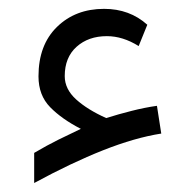

<svg xmlns="http://www.w3.org/2000/svg" viewBox="-20 -378 445 436"><path d="M163.6 -85.4Q120.6 -107.4 94 -134.5Q67.4 -161.6 67.4 -204.6Q67.4 -275.9 109.4 -316.9Q151.4 -357.9 216.3 -357.9Q274.4 -357.9 314.5 -321.8L294.9 -273.4Q258.8 -295.9 222.7 -295.9Q180.7 -295.9 153.8 -271.7Q127 -247.6 127 -205.1Q127 -175.8 152.8 -152.3Q178.7 -128.9 221.2 -109.9Q249 -118.7 278.8 -126.2Q308.6 -133.8 336.4 -137.7L346.2 -74.7Q286.6 -65.4 214.4 -36.9Q142.1 -8.3 57.6 37.6V-30.8Q87.4 -48.3 111.6 -60.3Q135.7 -72.3 163.6 -85.4Z"/></svg>

Font: Vazir Light WOL
Style: Light-WOL
Weight: 300
Designer: Saber Rastikerdar
Foundry: Saber Rastikerdar
Version: Version 30.0.0